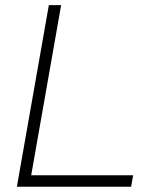

<svg xmlns="http://www.w3.org/2000/svg" viewBox="-20 -713 626 733"><path d="M44.4 0 166.5 -693.4H213.4L99.1 -43.9H488.3L480.5 0Z"/></svg>

Font: CaskaydiaCove NF ExtraLight
Style: Italic
Weight: 200
Italic angle: -10°
Designer: Aaron Bell
Foundry: Saja Typeworks
Version: Version 2111.001; VTT 6.35;Nerd Fonts 3.2.1